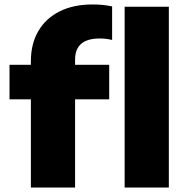

<svg xmlns="http://www.w3.org/2000/svg" viewBox="-20 -838 840 858"><path d="M118 0V-394H22.5V-548.5H118V-565Q118 -642 151.2 -699Q184.5 -756 246.2 -787Q308 -818 392.5 -818Q419 -818 438.8 -816Q458.5 -814 481 -809.5V-659.5Q466 -663 452.5 -664.5Q439 -666 425.5 -666Q315.5 -666 315.5 -571.5V-548.5H468V-394H315.5V0ZM537 0V-808H734.5V0Z"/></svg>

Font: Encode Sans Expanded ExtraBold
Style: Regular
Weight: 800
Width: 7
Designer: Multiple Designers
Foundry: Impallari Type
Version: Version 3.000; ttfautohint (v1.8.3) -l 8 -r 50 -G 200 -x 14 